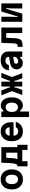

<svg xmlns="http://www.w3.org/2000/svg" viewBox="2363 -3037 874 5640"><g transform="rotate(-90 2800.0 -217.0)"><path d="M350 19Q260 19 194 -21Q128 -61 92 -134Q56 -207 56 -307Q56 -408 92 -481Q128 -554 194 -594Q260 -634 350 -634Q440 -634 506 -594Q572 -554 608 -481Q644 -408 644 -307Q644 -207 608 -134Q572 -61 506.5 -21Q441 19 350 19ZM350 -125Q416 -125 452 -173Q488 -221 488 -307Q488 -394 452 -442Q416 -490 350 -490Q285 -490 248.5 -442Q212 -394 212 -307Q212 -221 248.5 -173Q285 -125 350 -125Z M734 155V-144H771Q788 -160 799 -184.5Q810 -209 816.5 -245Q823 -281 827 -332.5Q831 -384 833.5 -453.5Q836 -523 839 -615H1297V-144H1366V155H1216V0H884V155ZM941 -144H1135V-471H986Q982 -395 979 -342Q976 -289 971.5 -252.5Q967 -216 960 -190.5Q953 -165 941 -144Z M1599 -372H1940L1887 -312Q1887 -403 1855.5 -449Q1824 -495 1760 -495Q1695 -495 1661.5 -446.5Q1628 -398 1628 -311Q1628 -217 1661 -168.5Q1694 -120 1764 -120Q1804 -120 1834.5 -138.5Q1865 -157 1887 -191H2043Q2023 -124 1983 -77Q1943 -30 1886.5 -5.5Q1830 19 1760 19Q1670 19 1605.5 -20Q1541 -59 1506.5 -133Q1472 -207 1472 -311Q1472 -410 1507.5 -482.5Q1543 -555 1608 -594.5Q1673 -634 1760 -634Q1845 -634 1905 -596Q1965 -558 1997.5 -486.5Q2030 -415 2030 -312Q2030 -296 2028.5 -282Q2027 -268 2026 -256H1599Z M2181 200V-615H2343V-557H2380Q2398 -592 2435 -611.5Q2472 -631 2517 -631Q2591 -631 2646 -591.5Q2701 -552 2731 -479.5Q2761 -407 2761 -308Q2761 -208 2731 -135.5Q2701 -63 2646 -23.5Q2591 16 2517 16Q2472 16 2435 -4Q2398 -24 2380 -58H2343V200ZM2469 -128Q2533 -128 2569 -175.5Q2605 -223 2605 -308Q2605 -393 2569 -440Q2533 -487 2469 -487Q2404 -487 2368 -439.5Q2332 -392 2332 -307Q2332 -222 2368 -175Q2404 -128 2469 -128Z M3320 0 3258 -170 3251 -226H3211V-365H3252L3260 -417L3338 -615H3480L3358 -305L3471 0ZM2829 0 2942 -305 2820 -615H2962L3040 -417L3048 -365H3089V-226H3049L3042 -170L2980 0ZM3079 0V-615H3221V0Z M3961 -389V-268L3814 -246Q3782 -241 3764.5 -223.5Q3747 -206 3747 -180Q3747 -152 3765.5 -135.5Q3784 -119 3819 -119Q3856 -119 3885.5 -135Q3915 -151 3932.5 -177.5Q3950 -204 3950 -236V-390Q3950 -441 3923.5 -467.5Q3897 -494 3843 -494Q3807 -494 3779 -482Q3751 -470 3734 -447.5Q3717 -425 3711 -393H3555Q3562 -468 3599 -522Q3636 -576 3698.5 -605Q3761 -634 3844 -634Q3972 -634 4040 -574.5Q4108 -515 4108 -402V0H3950V-61H3913Q3895 -24 3861 -4.5Q3827 15 3773 15Q3717 15 3674 -7.5Q3631 -30 3607 -70.5Q3583 -111 3583 -164Q3583 -245 3633.5 -295Q3684 -345 3779 -360Z M4244 8V-134H4259Q4285 -134 4301.5 -140Q4318 -146 4327.5 -162.5Q4337 -179 4342.5 -211Q4348 -243 4349 -294L4361 -615H4811V0H4649V-471H4508L4501 -257Q4498 -170 4484.5 -117.5Q4471 -65 4444.5 -38Q4418 -11 4376.5 -1.5Q4335 8 4277 8Z M4979 0V-615H5128V-326L5121 -141H5139L5281 -615H5521V0H5372V-289L5379 -474H5361L5219 0Z"/></g></svg>

Font: Martian Mono
Style: Bold
Weight: 700
Designer: Roman Shamin
Foundry: Evil Martians
Version: Version 1.000